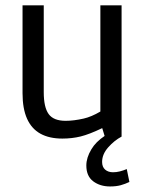

<svg xmlns="http://www.w3.org/2000/svg" viewBox="-20 -503 538 707"><path d="M209.5 7.3Q161.6 7.3 128.9 -10.7Q96.2 -28.8 79.6 -65.9Q63 -103 63 -159.7V-483.4H141.1V-163.6Q141.1 -107.9 159.2 -83Q177.2 -58.1 221.7 -58.1Q251.5 -58.1 288.1 -66.4Q316.4 -72.8 349.6 -92.3V-483.4H427.7V0Q400.9 14.2 378.4 39.6Q356 64.9 356 93.3Q356 111.8 367.2 121.6Q378.4 131.3 396 131.3Q408.7 131.3 421.1 128.2Q433.6 125 446.8 119.6L456.5 167Q441.4 174.3 424.6 179Q407.7 183.6 385.3 183.6Q348.6 183.6 323.2 164.6Q297.9 145.5 297.9 106.4Q297.9 77.6 316.4 46.9Q332.5 19.5 365.2 -2.4L356.4 -31.2Q308.6 -8.3 276.9 -0.5Q245.1 7.3 209.5 7.3Z"/></svg>

Font: Anaheim Medium
Style: Regular
Weight: 500
Version: Version 2.001